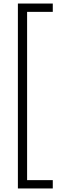

<svg xmlns="http://www.w3.org/2000/svg" viewBox="-20 -871 357 1084"><path d="M81 193H278V146H133V-804H278V-851H81Z"/></svg>

Font: Noto Sans Tamil UI ExtraCondensed Light
Style: Regular
Weight: 300
Width: 2
Designer: Jelle Bosma - Monotype Design Team
Foundry: Monotype Imaging Inc.
Version: Version 2.004